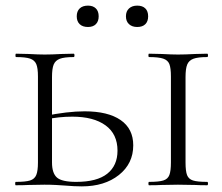

<svg xmlns="http://www.w3.org/2000/svg" viewBox="-20 -659 789 683"><path d="M251 -12Q325 -12 361.5 -41Q398 -70 398 -123Q398 -182 355.5 -213Q313 -244 237 -244Q189 -244 143 -234L137 -246Q220 -263 281 -263Q364 -263 409 -232Q454 -201 454 -142Q454 -77 403 -36.5Q352 4 271 4Q245 4 210 1Q197 0 178.5 -1Q160 -2 138 -2L81 -1Q64 0 36 0Q34 0 34 -6Q34 -12 36 -12Q71 -12 87 -17Q103 -22 109 -36.5Q115 -51 115 -81V-387Q115 -417 109 -431Q103 -445 87 -450.5Q71 -456 37 -456Q35 -456 35 -462Q35 -468 37 -468L81 -467Q117 -465 139 -465Q164 -465 200 -467L242 -468Q245 -468 245 -462Q245 -456 242 -456Q209 -456 193 -450Q177 -444 171 -429.5Q165 -415 165 -385V-81Q165 -43 182.5 -27.5Q200 -12 251 -12ZM717 -12Q720 -12 720 -6Q720 0 717 0Q690 0 675 -1L613 -2L554 -1Q538 0 510 0Q508 0 508 -6Q508 -12 510 -12Q545 -12 561 -17Q577 -22 582.5 -36.5Q588 -51 588 -81V-387Q588 -417 582.5 -431Q577 -445 560.5 -450.5Q544 -456 510 -456Q508 -456 508 -462Q508 -468 510 -468L554 -467Q592 -465 613 -465Q638 -465 676 -467L717 -468Q720 -468 720 -462Q720 -456 717 -456Q684 -456 668 -450Q652 -444 646 -429.5Q640 -415 640 -385V-81Q640 -50 645.5 -36Q651 -22 666.5 -17Q682 -12 717 -12ZM253 -601Q253 -619 263.5 -629Q274 -639 293 -639Q311 -639 321 -629Q331 -619 331 -601Q331 -583 321 -573Q311 -563 293 -563Q274 -563 263.5 -573Q253 -583 253 -601ZM428 -601Q428 -619 439 -629Q450 -639 468 -639Q487 -639 497 -629Q507 -619 507 -601Q507 -583 497 -573Q487 -563 468 -563Q450 -563 439 -573Q428 -583 428 -601Z"/></svg>

Font: Cormorant Unicase Light
Style: Regular
Weight: 300
Designer: Christian Thalmann (Catharsis Fonts)
Foundry: Catharsis Fonts
Version: Version 4.000